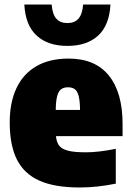

<svg xmlns="http://www.w3.org/2000/svg" viewBox="-20 -818 580 849"><path d="M522 -216H227.5Q230 -188 242.5 -173Q255 -158 282.5 -151.2Q310 -144.5 359.5 -144.5Q416 -144.5 492 -160V-6Q410 11 331.5 11Q222 11 154.2 -19.2Q86.5 -49.5 54.8 -112.5Q23 -175.5 23 -277Q23 -365 52.8 -428.2Q82.5 -491.5 140.8 -525.2Q199 -559 283 -559Q401 -559 461.5 -483.8Q522 -408.5 522 -270ZM226.5 -332H334Q333.5 -371 328 -392.8Q322.5 -414.5 311.2 -423.2Q300 -432 281 -432Q261.5 -432 250 -423.2Q238.5 -414.5 232.8 -393Q227 -371.5 226.5 -332ZM87.5 -798H208.5Q211.5 -755.5 228.8 -735.8Q246 -716 278 -716Q310 -716 327.2 -735.8Q344.5 -755.5 347.5 -798H468.5Q463.5 -706 413.8 -660.5Q364 -615 278 -615Q192 -615 142.2 -660.5Q92.5 -706 87.5 -798Z"/></svg>

Font: Encode Sans SemiCondensed Black
Style: Regular
Weight: 900
Width: 4
Designer: Multiple Designers
Foundry: Impallari Type
Version: Version 2.000